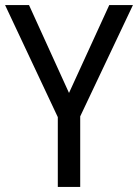

<svg xmlns="http://www.w3.org/2000/svg" viewBox="-20 -734 542 754"><path d="M251 -369 409 -714H502L295 -277V0H207V-274L0 -714H94Z"/></svg>

Font: Noto Sans Kannada SemiCondensed
Style: Regular
Weight: 400
Width: 4
Designer: Jelle Bosma - Monotype Design Team
Foundry: Monotype Imaging Inc.
Version: Version 2.005; ttfautohint (v1.8.4.7-5d5b)